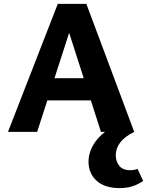

<svg xmlns="http://www.w3.org/2000/svg" viewBox="-20 -678 756 987"><path d="M499 0 314 -576H357L171 0H21L277 -658H424L670 0ZM137 -162 179 -276H473L532 -162ZM596 289Q518 289 476.5 251Q435 213 435 153Q435 100 471 49.5Q507 -1 587 -41L670 0Q621 24 598 54.5Q575 85 575 120Q575 150 592.5 173.5Q610 197 650 197Q659 197 668.5 195.5Q678 194 687 190L716 252Q690 270 661 279.5Q632 289 596 289Z"/></svg>

Font: Ysabeau Office ExtraBold
Style: Regular
Weight: 800
Designer: Christian Thalmann (Catharsis Fonts)
Version: Version 2.001;gftools[0.9.30]; featfreeze: tnum,lnum,ss02